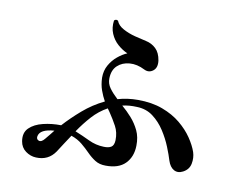

<svg xmlns="http://www.w3.org/2000/svg" viewBox="-80 -864 1159 947"><g transform="rotate(10 500.0 -391.0)"><path d="M156 -22Q128 -23 104 -40.5Q80 -58 75 -89Q68 -131 93 -155.5Q118 -180 161.5 -190.5Q205 -201 251 -200Q289 -242 337 -283.5Q385 -325 443 -353Q430 -376 420 -404Q410 -432 409 -467Q409 -502 424.5 -529.5Q440 -557 463.5 -576.5Q487 -596 511 -606Q484 -618 461 -638.5Q438 -659 425.5 -688.5Q413 -718 418 -754Q422 -759 428 -759.5Q434 -760 438 -756Q446 -734 473.5 -719Q501 -704 534 -695.5Q567 -687 591 -682Q620 -676 641 -656Q662 -636 668 -598Q673 -562 652 -546Q631 -530 607 -542Q568 -562 531 -559Q494 -556 470 -533.5Q446 -511 445 -470Q444 -443 460.5 -420.5Q477 -398 502 -375Q526 -382 551 -385.5Q576 -389 603 -389Q673 -389 726.5 -369Q780 -349 818 -317.5Q856 -286 880 -250.5Q904 -215 915 -183Q924 -155 918 -125Q912 -95 883 -80Q858 -67 837.5 -78.5Q817 -90 807 -121Q799 -148 783.5 -186.5Q768 -225 743.5 -263Q719 -301 684.5 -327Q650 -353 603 -354Q564 -356 531 -348Q557 -326 580.5 -299.5Q604 -273 619.5 -240.5Q635 -208 634 -165Q633 -109 599.5 -75Q566 -41 501 -42Q470 -42 448 -56Q426 -70 407 -89.5Q388 -109 365 -128Q342 -147 310 -158Q295 -136 281 -114Q267 -92 252 -69Q218 -19 156 -22ZM476 -132Q500 -131 513.5 -139.5Q527 -148 528 -174Q529 -213 512.5 -243.5Q496 -274 475 -305Q472 -309 469 -313.5Q466 -318 463 -322Q421 -299 388 -262.5Q355 -226 326 -183Q363 -168 399.5 -150.5Q436 -133 476 -132ZM185 -121Q194 -132 203.5 -143.5Q213 -155 223 -168Q152 -163 145 -127Q142 -111 155.5 -106Q169 -101 185 -121Z"/></g></svg>

Font: Zen Old Mincho Black
Style: Regular
Weight: 900
Designer: Yoshimichi Ohira
Foundry: Positype
Version: Version 1.001